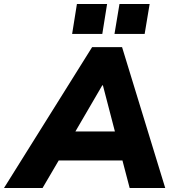

<svg xmlns="http://www.w3.org/2000/svg" viewBox="-76 -941 869 961"><path d="M-56 0 385 -705H535L751 0H573L525 -183L577 -138H176L242 -179L137 0ZM436 -514 281 -248 259 -283H541L509 -245L439 -514ZM497 -771 522 -921H673L648 -771ZM285 -771 309 -921H460L436 -771Z"/></svg>

Font: Nunito Sans 11pt Black
Style: Italic
Weight: 900
Italic angle: -9°
Version: Version 3.101;gftools[0.9.27]